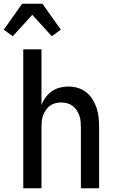

<svg xmlns="http://www.w3.org/2000/svg" viewBox="-51 -1003 621 1023"><path d="M73 0V-740H170V-443Q178 -465 192 -484Q206 -503 225 -516.5Q244 -530 267 -536Q290 -542 314 -542Q339 -542 364 -534.5Q389 -527 409 -511Q429 -495 442.5 -473Q456 -451 464 -426.5Q472 -402 474.5 -376.5Q477 -351 477 -325V0H380V-325Q380 -341 378.5 -357Q377 -373 371.5 -388Q366 -403 357 -416.5Q348 -430 335 -439.5Q322 -449 306.5 -453Q291 -457 275 -457Q259 -457 243.5 -453Q228 -449 215 -439.5Q202 -430 193 -416.5Q184 -403 178.5 -388Q173 -373 171.5 -357Q170 -341 170 -325V0ZM17 -810 -31 -845 67 -983H175L273 -845L225 -810L121 -924Z"/></svg>

Font: Lode Dark Term
Style: Bold
Weight: 700
Monospace: yes
Designer: Belleve Invis
Foundry: Belleve Invis
Version: Version 29.2.0